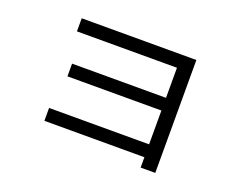

<svg xmlns="http://www.w3.org/2000/svg" viewBox="-94 -716 1126 902"><g transform="rotate(20 469.0 -265.0)"><path d="M675.8 -34.2H175.8V-98.6H675.8V-267.6H206.1V-331.1H675.8V-481.4H175.8V-546.9H749V17.6H675.8Z"/></g></svg>

Font: WEMIX Pretendard Variable
Style: Regular
Weight: 400
Designer: Base glyphs from Inter by Rasmus Andersson; Hangeul glyphs from Noto Sans CJK(Source Han Sans) by Jang Soo-young and Kan
Foundry: Kil Hyung-jin
Version: Version 1.000;Glyphs 3.2 (3208)